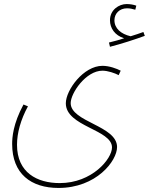

<svg xmlns="http://www.w3.org/2000/svg" viewBox="-20 -698 735 948"><path d="M523 -467C578 -481 646 -503 695 -521L688 -540C669 -533 648 -526 625 -519C577 -530 545 -558 545 -598C545 -631 570 -657 607 -657C621 -657 635 -654 648 -650L653 -670C640 -675 622 -678 605 -678C568 -678 523 -650 523 -598C523 -559 547 -523 593 -509C567 -501 552 -496 518 -488ZM40 13C40 160 133 230 269 230C455 230 558 97 558 28C558 -78 329 -95 329 -189C329 -238 404 -349 486 -349C512 -349 547 -337 566 -327L576 -349C557 -359 520 -373 486 -373C392 -373 305 -253 305 -188C305 -73 533 -59 533 30C533 86 435 206 275 206C163 206 64 154 64 17C64 -41 82 -107 118 -173L96 -182C44 -86 40 -18 40 13Z"/></svg>

Font: Noto Sans Arabic UI XCn Th
Style: Regular
Weight: 100
Width: 2
Designer: Monotype Design Team, Nadine Chahine and Nizar Qandah
Foundry: Monotype Imaging Inc.
Version: Version 2.010